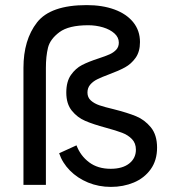

<svg xmlns="http://www.w3.org/2000/svg" viewBox="-20 -725 674 753"><path d="M212 -124 280 -155Q295.5 -114 329.5 -88.5Q363.5 -63 414 -63Q460.5 -63 486.8 -83.8Q513 -104.5 513 -138Q513 -163.5 497.5 -179.5Q482 -195.5 459 -204.2Q436 -213 395.5 -224Q345.5 -237.5 314.5 -250.8Q283.5 -264 261.8 -290.8Q240 -317.5 240 -362Q240 -405 258.2 -431Q276.5 -457 301.8 -470Q327 -483 367 -496Q394.5 -505 410 -512Q425.5 -519 435.8 -530Q446 -541 446 -558Q446 -578.5 428.8 -594Q411.5 -609.5 383.8 -617.8Q356 -626 326 -626Q249.5 -626 213 -598.8Q176.5 -571.5 168.2 -537.8Q160 -504 160 -459V0H72V-459Q72 -568.5 125 -636.8Q178 -705 320 -705Q381.5 -705 428.8 -687.8Q476 -670.5 502.5 -637.8Q529 -605 529 -560Q529 -522.5 511.8 -498.2Q494.5 -474 470.2 -460.8Q446 -447.5 408 -433.5Q378.5 -422.5 361.8 -414.2Q345 -406 334 -393.2Q323 -380.5 323 -362Q323 -343 336.2 -331Q349.5 -319 370 -312Q390.5 -305 426.5 -296.5Q480 -283 513.5 -269.2Q547 -255.5 571.5 -225.8Q596 -196 596 -146Q596 -96 571 -61.2Q546 -26.5 504.8 -9.2Q463.5 8 415 8Q367 8 325.2 -9.2Q283.5 -26.5 254 -56.5Q224.5 -86.5 212 -124Z"/></svg>

Font: HK Grotesk
Style: Regular
Weight: 400
Designer: Alfredo Marco Pradil
Foundry: Hanken Design Co.
Version: Version 3.001